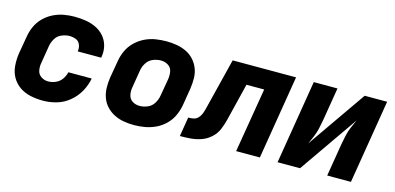

<svg xmlns="http://www.w3.org/2000/svg" viewBox="-56 -851 2416 1173"><g transform="rotate(15 1152.0 -265.0)"><path d="M245 8Q288 8 331.5 -4.5Q375 -17 411 -47Q447 -77 469 -117Q491 -157 499 -200H351Q346 -176 331 -155Q316 -134 292.5 -124Q269 -114 245 -114Q221 -114 201 -127.5Q181 -141 176.5 -165Q172 -189 177 -214L195 -324Q199 -348 213 -371.5Q227 -395 252 -405.5Q277 -416 301 -416Q323 -416 342 -408.5Q361 -401 369 -381.5Q377 -362 374 -341L373 -338H522Q523 -342 523 -345Q529 -381 520 -414.5Q511 -448 489 -473Q467 -498 436.5 -512.5Q406 -527 371.5 -532.5Q337 -538 301 -538Q268 -538 234 -532Q200 -526 167.5 -510Q135 -494 109 -468Q83 -442 68.5 -409.5Q54 -377 49 -344L30 -234Q24 -194 27 -154.5Q30 -115 48.5 -82.5Q67 -50 98 -29Q129 -8 167 0Q205 8 245 8Z M821 8Q855 8 889.5 2Q924 -4 957 -19.5Q990 -35 1016.5 -61Q1043 -87 1058 -120Q1073 -153 1079 -187L1097 -297Q1102 -330 1101.5 -363Q1101 -396 1089.5 -425Q1078 -454 1057 -477Q1036 -500 1007.5 -513.5Q979 -527 947 -532.5Q915 -538 882 -538Q848 -538 813.5 -532.5Q779 -527 746 -511Q713 -495 686.5 -469Q660 -443 645 -410Q630 -377 625 -344L606 -234Q601 -200 602 -167.5Q603 -135 614 -105.5Q625 -76 646.5 -53.5Q668 -31 696 -17Q724 -3 756 2.5Q788 8 821 8ZM824 -114Q798 -114 778 -127Q758 -140 753 -164.5Q748 -189 753 -214L771 -324Q775 -349 789.5 -372Q804 -395 829 -405.5Q854 -416 880 -416Q905 -416 925.5 -403Q946 -390 950.5 -366Q955 -342 951 -317L932 -207Q928 -182 913.5 -158.5Q899 -135 874 -124.5Q849 -114 824 -114Z M1110 0Q1143 0 1176 -2.5Q1209 -5 1242 -16Q1275 -27 1302 -51Q1329 -75 1342.5 -107Q1356 -139 1364 -172L1422 -408H1534L1466 0H1616L1703 -530H1302L1220 -201Q1216 -185 1210 -169.5Q1204 -154 1191.5 -141Q1179 -128 1162.5 -125Q1146 -122 1130 -122Z M1728 0H1870L2128 -371Q2116 -345 2105 -319Q2094 -293 2088 -266Q2082 -239 2077 -212L2042 0H2192L2279 -530H2137L1879 -159Q1891 -185 1902 -211Q1913 -237 1919 -264Q1925 -291 1930 -318L1965 -530H1815Z"/></g></svg>

Font: Iosevka Sparkle Heavy Oblique
Style: Regular
Weight: 900
Italic angle: -9°
Designer: Belleve Invis
Foundry: Belleve Invis
Version: Version 4.5.0; ttfautohint (v1.8.3)